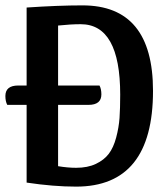

<svg xmlns="http://www.w3.org/2000/svg" viewBox="-39 -684 623 714"><path d="M268 -664Q530 -664 530 -346Q530 10 244 10Q160 10 60 -5V-294H-12Q-19 -307 -19 -327Q-19 -366 29 -366H60V-656Q178 -664 268 -664ZM244 -60Q287 -60 317.5 -74.5Q348 -89 365.5 -112Q383 -135 393 -172.5Q403 -210 405.5 -245.5Q408 -281 408 -332Q408 -594 261 -594Q224 -594 177 -589V-366H331Q338 -353 338 -333Q338 -294 290 -294H177V-66Q213 -60 244 -60Z"/></svg>

Font: Sansita
Style: Regular
Weight: 400
Designer: Pablo Cosgaya
Foundry: Omnibus-Type
Version: Version 1.006;hotconv 1.0.109;makeotfexe 2.5.65596